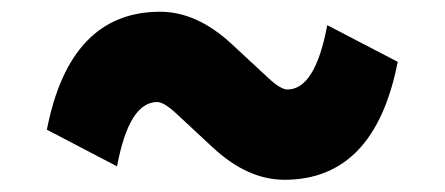

<svg xmlns="http://www.w3.org/2000/svg" viewBox="-20 -530 746 322"><path d="M528.8 -487.8 647 -426.3Q608.4 -228.5 457 -228.5Q395.5 -228.5 337.4 -282.2L276.4 -338.9Q254.9 -358.9 243.7 -358.9Q196.3 -358.9 176.3 -251L58.6 -312.5Q97.2 -510.3 248.5 -510.3Q310.1 -510.3 368.2 -456.5L429.2 -399.9Q450.7 -379.9 461.9 -379.9Q508.8 -379.9 528.8 -487.8Z"/></svg>

Font: Newest Shape
Style: Bold
Weight: 700
Designer: Wojciech Kalinowski "wmk69" (wmk69@o2.pl)
Foundry: Wojciech Kalinowski "wmk69" (wmk69@o2.pl)
Version: Version 1.0.0; 2022-02-24